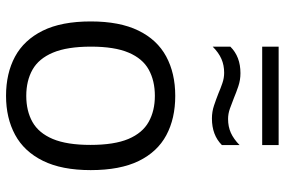

<svg xmlns="http://www.w3.org/2000/svg" viewBox="-174 -760 943 636"><g transform="rotate(90 298.0 -442.5)"><path d="M298 9.5Q223.5 9.5 168.2 -20.2Q113 -50 82.2 -112Q51.5 -174 51.5 -271Q51.5 -367 81.8 -429Q112 -491 167.5 -521Q223 -551 298 -551Q373 -551 428.2 -521.5Q483.5 -492 513.8 -430Q544 -368 544 -271Q544 -175 513.2 -112.8Q482.5 -50.5 427 -20.5Q371.5 9.5 298 9.5ZM298 -57.5Q348 -57.5 384.5 -78Q421 -98.5 440.8 -145.2Q460.5 -192 460.5 -270Q460.5 -349 440.8 -395.8Q421 -442.5 384.2 -463Q347.5 -483.5 298 -483.5Q248 -483.5 211.2 -463.2Q174.5 -443 154.8 -396.5Q135 -350 135 -272Q135 -193 154.8 -146Q174.5 -99 211.2 -78.2Q248 -57.5 298 -57.5ZM373 -672.5Q350.5 -672.5 329.8 -679.5Q309 -686.5 290 -694Q272.5 -701.5 255.8 -707.2Q239 -713 221.5 -713Q196.5 -713 175.8 -704Q155 -695 135 -675V-733.5Q168 -767 223 -767Q245.5 -767 266.2 -760Q287 -753 306 -745Q323.5 -738 340.5 -732Q357.5 -726 374.5 -726Q400 -726 420.5 -735.2Q441 -744.5 461 -764V-705.5Q428 -672.5 373 -672.5ZM135 -839V-893.5H461V-839Z"/></g></svg>

Font: Encode Sans SemiExpanded
Style: Regular
Weight: 400
Width: 6
Designer: Multiple Designers
Foundry: Impallari Type
Version: Version 3.002